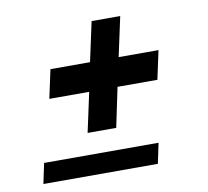

<svg xmlns="http://www.w3.org/2000/svg" viewBox="-67 -634 765 707"><g transform="rotate(-10 315.5 -280.0)"><path d="M233 -157 265 -305H116L139 -412H287L319 -560H426L394 -412H543L520 -305H371L340 -157ZM40 0 56 -76H484L468 0Z"/></g></svg>

Font: Be Vietnam Pro SemiBold
Style: Italic
Weight: 600
Italic angle: -12°
Designer: Lam Bao, Tony Le, Vietanh Nguyen
Foundry: Yellow Type Foundry
Version: Version 1.002; ttfautohint (v1.8.3)